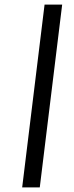

<svg xmlns="http://www.w3.org/2000/svg" viewBox="-20 -770 324 840"><path d="M175 -750H252L154 50H77Z"/></svg>

Font: Haskoy
Style: Italic
Weight: 400
Designer: Ertekin Erdin
Foundry: Ertekin Erdin
Version: Version 2.000; ttfautohint (v1.8.4.7-5d5b)